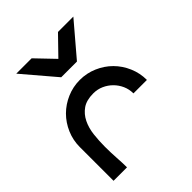

<svg xmlns="http://www.w3.org/2000/svg" viewBox="-161 -628 716 716"><g transform="rotate(-45 197.0 -269.5)"><path d="M197 -355Q233 -355 265.5 -341Q298 -327 322 -303Q346 -279 360 -246.5Q374 -214 374 -178H303Q303 -200 294.5 -219Q286 -238 271.5 -252.5Q257 -267 238 -275.5Q219 -284 197 -284Q161 -284 139.5 -269Q118 -254 106 -229.5Q94 -205 90.5 -174.5Q87 -144 87 -112.5Q87 -81 89 -51.5Q91 -22 91 0H20V-178Q20 -214 34 -246.5Q48 -279 72 -303Q96 -327 128.5 -341Q161 -355 197 -355ZM46 -539H127L196 -467L266 -539H347L238 -411H155L46 -539Z"/></g></svg>

Font: Googee
Style: Regular
Weight: 400
Designer: Peter Wiegel
Foundry: CATFonts Peter Wiegel
Version: 1.000